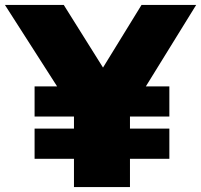

<svg xmlns="http://www.w3.org/2000/svg" viewBox="-52 -760 817 780"><path d="M745 -740 540.5 -409H636V-286.5H476V-237.5H636V-115H476V0H248.5V-115H88.5V-237.5H248.5V-286.5H88.5V-409H180L-32 -740H207L366.5 -485.5L523 -740Z"/></svg>

Font: Encode Sans Semi Expanded Black
Style: Regular
Weight: 900
Width: 6
Designer: Multiple Designers
Foundry: Impallari Type
Version: Version 2.000